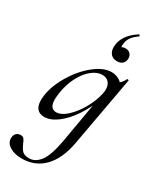

<svg xmlns="http://www.w3.org/2000/svg" viewBox="-255 -735 903 1089"><g transform="rotate(30 196.5 -190.5)"><path d="M-21 212Q-21 190 -9.5 179Q2 168 18 168Q33 168 40 176.5Q47 185 55 205Q66 231 79.5 245Q93 259 125 259Q164 259 194.5 220Q225 181 244 77L297 -229L316 -246Q288 -169 248.5 -110.5Q209 -52 165 -19.5Q121 13 81 13Q51 13 34.5 -5.5Q18 -24 18 -62Q18 -71 20 -91Q30 -160 73.5 -232.5Q117 -305 176 -352Q235 -399 287 -399Q319 -399 344.5 -381Q370 -363 373 -328L325 -357Q339 -359 356.5 -373.5Q374 -388 381 -407Q383 -409 385 -409Q388 -409 391 -407.5Q394 -406 393 -405L310 53Q290 163 233 222Q176 281 88 281Q40 281 9.5 261.5Q-21 242 -21 212ZM304 -270Q307 -284 307 -296Q307 -325 292 -342Q277 -359 249 -359Q215 -359 181 -331.5Q147 -304 122 -255.5Q97 -207 88 -147Q84 -115 84 -105Q84 -44 126 -44Q160 -44 197.5 -79Q235 -114 264.5 -167Q294 -220 304 -270ZM314 -662Q318 -662 320 -657.5Q322 -653 319 -651Q270 -618 264 -577Q262 -565 262 -560Q262 -546 268 -538.5Q274 -531 282 -529L252 -516Q251 -555 287 -555Q308 -555 319 -543Q330 -531 330 -513Q330 -492 317 -479.5Q304 -467 280 -467Q254 -467 239.5 -483.5Q225 -500 225 -527Q225 -604 312 -661Z"/></g></svg>

Font: Cormorant Infant Medium
Style: Italic
Weight: 500
Italic angle: -10°
Designer: Christian Thalmann (Catharsis Fonts)
Foundry: Catharsis Fonts
Version: Version 4.000